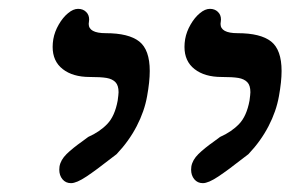

<svg xmlns="http://www.w3.org/2000/svg" viewBox="-20 -745 656 434"><path d="M531 -388.5Q496 -361 473.5 -346Q451 -331 438.5 -331Q426.5 -331 419.2 -339.8Q412 -348.5 412 -361.5Q412 -366 412.5 -368.5Q415 -383.5 428.5 -396.8Q442 -410 464 -425.5L477.5 -435.5Q503.5 -447 520.5 -464.8Q537.5 -482.5 544 -517.5Q546 -532.5 546 -536.5Q546 -552 539 -559.2Q532 -566.5 519 -568.8Q506 -571 481 -571Q442.5 -571 419.8 -588.8Q397 -606.5 397 -639Q397 -647.5 398.5 -656.5Q401.5 -673.5 410.8 -689.5Q420 -705.5 431.8 -715.2Q443.5 -725 454.5 -725Q465.5 -725 472.5 -718.2Q479.5 -711.5 479.5 -701Q479.5 -697.5 479 -695.5Q478.5 -694 478.5 -691Q478.5 -670 517 -670Q569 -670 592.8 -651.2Q616.5 -632.5 616.5 -584.5Q616.5 -560.5 610.5 -527.5Q604.5 -493.5 587 -459.8Q569.5 -426 541.5 -396.5ZM233 -388.5Q198 -361 175.5 -346Q153 -331 140.5 -331Q128.5 -331 121.2 -339.8Q114 -348.5 114 -361.5Q114 -366 114.5 -368.5Q117 -383.5 130.5 -396.8Q144 -410 166 -425.5L179.5 -435.5Q205.5 -447 222.5 -464.8Q239.5 -482.5 246 -517.5Q248 -532.5 248 -536.5Q248 -552 241 -559.2Q234 -566.5 221 -568.8Q208 -571 183 -571Q144.5 -571 121.8 -588.8Q99 -606.5 99 -639Q99 -647.5 100.5 -656.5Q103.5 -673.5 112.8 -689.5Q122 -705.5 133.8 -715.2Q145.5 -725 156.5 -725Q167.5 -725 174.5 -718.2Q181.5 -711.5 181.5 -701Q181.5 -697.5 181 -695.5Q180.5 -694 180.5 -691Q180.5 -670 219 -670Q271 -670 294.8 -651.2Q318.5 -632.5 318.5 -584.5Q318.5 -560.5 312.5 -527.5Q306.5 -493.5 289 -459.8Q271.5 -426 243.5 -396.5Z"/></svg>

Font: JuliaMono BoldItalic
Style: Regular
Weight: 700
Italic angle: -9°
Monospace: yes
Designer: cormullion
Foundry: corm
Version: Version 0.049; ttfautohint (v1.8.4)